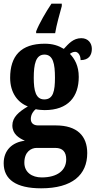

<svg xmlns="http://www.w3.org/2000/svg" viewBox="-27 -786 518 1041"><path d="M169 -616V-606H272C279 -650 297 -713 308 -753V-766H252C223 -723 185 -658 169 -616ZM196 235C365 235 446 162 446 44C446 -49 391 -106 276 -106H180C158 -106 140 -116 140 -141C140 -165 155 -186 167 -194C177 -191 203 -189 215 -189C343 -189 400 -262 400 -369C400 -429 378 -467 352 -494C359 -499 368 -505 381 -505C393 -505 410 -491 410 -460C456 -460 471 -489 471 -521C471 -552 451 -579 414 -579C370 -579 345 -549 319 -521C289 -539 259 -549 215 -549C86 -549 28 -482 28 -364C28 -283 69 -230 124 -209C75 -180 40 -150 40 -106C40 -59 76 -37 108 -23C39 -15 -7 29 -7 99C-7 187 60 235 196 235ZM213 -247C167 -247 156 -294 156 -364C156 -438 167 -490 214 -490C261 -490 271 -440 271 -365C271 -293 262 -247 213 -247ZM199 176C146 176 105 148 105 96C105 35 144 16 171 16H273C313 16 332 38 332 78C332 137 285 176 199 176Z"/></svg>

Font: Noto Serif Tamil ExtraCondensed ExtraBold
Style: Regular
Weight: 800
Width: 2
Designer: Indian Type Foundry, Tom Grace, and the Monotype Design Team
Foundry: Monotype Imaging Inc.
Version: Version 2.004